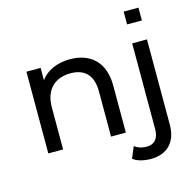

<svg xmlns="http://www.w3.org/2000/svg" viewBox="-129 -869 1223 1203"><g transform="rotate(-15 482.5 -268.0)"><path d="M777 -736V-653H873V-736ZM594 0V-305C594 -461 503 -535 374 -535C290 -535 222 -504 183 -450V-530H91V0H187V-273C187 -388 253 -449 355 -449C446 -449 498 -398 498 -294V0ZM777 26C777 87 749 119 698 119C667 119 639 110 620 94L589 168C616 190 660 200 704 200C813 200 873 132 873 24V-530H777Z"/></g></svg>

Font: AWKNG-Font Medium
Style: Regular
Weight: 500
Designer: Awakening Church
Foundry: Awakening Church
Version: Version 1.700;PS 001.700;hotconv 1.0.88;makeotf.lib2.5.64775